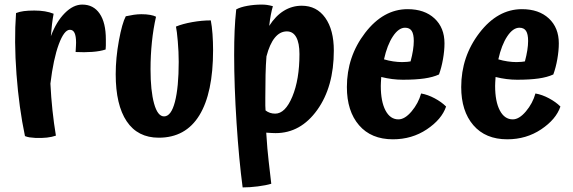

<svg xmlns="http://www.w3.org/2000/svg" viewBox="-20 -591 2502 838"><path d="M200 -226Q203 -166 209 -109.5Q215 -53 224 1Q207 7 185 9.5Q163 12 135 11Q119 10 109 8.5Q99 7 89 3Q63 -120 52 -266.5Q41 -413 50 -534Q65 -540 84 -542.5Q103 -545 130 -545Q155 -545 176 -541.5Q197 -538 214 -531Q210 -510 207 -485Q204 -460 202 -433Q226 -497 263 -534Q300 -571 339 -571Q388 -571 415 -531.5Q442 -492 442 -419Q442 -402 442 -392.5Q442 -383 441 -375Q417 -367 382.5 -364.5Q348 -362 310 -364Q311 -384 311.5 -391.5Q312 -399 312 -405Q312 -433 305.5 -447Q299 -461 285 -461Q260 -461 236.5 -397.5Q213 -334 200 -226Z M673 10Q581 10 533 -61.5Q485 -133 485 -267Q485 -338 499 -414Q513 -490 529 -520Q547 -524 564 -526.5Q581 -529 597 -529Q619 -529 635.5 -526Q652 -523 661 -518Q649 -466 643 -407.5Q637 -349 637 -289Q637 -195 652.5 -139Q668 -83 696 -83Q727 -83 743.5 -146.5Q760 -210 760 -321Q760 -364 756 -410.5Q752 -457 748 -475Q777 -487 819 -494.5Q861 -502 900 -502Q905 -477 907.5 -442.5Q910 -408 910 -372Q910 -185 850 -87.5Q790 10 673 10Z M1139 -109Q1148 -102 1158.5 -98.5Q1169 -95 1181 -95Q1225 -95 1256 -169.5Q1287 -244 1287 -355Q1287 -403 1273 -428.5Q1259 -454 1232 -454Q1202 -454 1179.5 -426.5Q1157 -399 1143 -345Q1140 -308 1139 -264Q1138 -220 1138 -165Q1138 -142 1138 -130Q1138 -118 1139 -109ZM1142 -12Q1144 21 1147 57Q1150 93 1164 211Q1141 218 1105.5 222.5Q1070 227 1039 227Q1023 107 1012.5 -54.5Q1002 -216 1002 -351Q1002 -410 1004 -457Q1006 -504 1011 -550Q1029 -560 1059.5 -565.5Q1090 -571 1122 -571Q1135 -571 1145.5 -569.5Q1156 -568 1171 -564Q1166 -547 1162 -526Q1158 -505 1155 -478Q1183 -522 1219 -544Q1255 -566 1297 -566Q1362 -566 1399.5 -513.5Q1437 -461 1437 -370Q1437 -212 1364.5 -111Q1292 -10 1183 -10Q1175 -10 1166.5 -10.5Q1158 -11 1142 -12Z M1656 -332Q1676 -326 1696.5 -323Q1717 -320 1735 -320Q1746 -320 1757 -321Q1768 -322 1772 -323Q1779 -349 1782.5 -371.5Q1786 -394 1786 -412Q1786 -442 1777 -456Q1768 -470 1748 -470Q1720 -470 1695 -432.5Q1670 -395 1656 -332ZM1818 -183Q1847 -178 1877 -162Q1907 -146 1927 -126Q1908 -70 1843 -26.5Q1778 17 1695 17Q1600 17 1547 -44.5Q1494 -106 1494 -211Q1494 -344 1573.5 -447.5Q1653 -551 1759 -551Q1833 -551 1876.5 -510.5Q1920 -470 1920 -402Q1920 -370 1913.5 -333Q1907 -296 1896 -266Q1870 -254 1832 -248.5Q1794 -243 1738 -243Q1715 -243 1691.5 -246Q1668 -249 1644 -255Q1643 -239 1642.5 -231Q1642 -223 1642 -216Q1642 -148 1662.5 -109Q1683 -70 1719 -70Q1747 -70 1776.5 -105Q1806 -140 1818 -183Z M2155 -332Q2175 -326 2195.5 -323Q2216 -320 2234 -320Q2245 -320 2256 -321Q2267 -322 2271 -323Q2278 -349 2281.5 -371.5Q2285 -394 2285 -412Q2285 -442 2276 -456Q2267 -470 2247 -470Q2219 -470 2194 -432.5Q2169 -395 2155 -332ZM2317 -183Q2346 -178 2376 -162Q2406 -146 2426 -126Q2407 -70 2342 -26.5Q2277 17 2194 17Q2099 17 2046 -44.5Q1993 -106 1993 -211Q1993 -344 2072.5 -447.5Q2152 -551 2258 -551Q2332 -551 2375.5 -510.5Q2419 -470 2419 -402Q2419 -370 2412.5 -333Q2406 -296 2395 -266Q2369 -254 2331 -248.5Q2293 -243 2237 -243Q2214 -243 2190.5 -246Q2167 -249 2143 -255Q2142 -239 2141.5 -231Q2141 -223 2141 -216Q2141 -148 2161.5 -109Q2182 -70 2218 -70Q2246 -70 2275.5 -105Q2305 -140 2317 -183Z"/></svg>

Font: Atma SemiBold
Style: Regular
Weight: 600
Designer: Gregori Vincens, Jeremie Hornus, Riccardo Olocco, Yoann Minet.
Foundry: black foundry
Version: Version 1.102;PS 1.100;hotconv 1.0.86;makeotf.lib2.5.63406